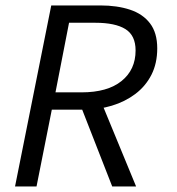

<svg xmlns="http://www.w3.org/2000/svg" viewBox="-20 -676 640 696"><path d="M34.5 0 165.8 -656.3H343.5Q404.7 -656.3 451.2 -640.9Q497.8 -625.5 523.9 -591.2Q550 -557 550 -500.7Q550 -446.4 529 -405Q507.9 -363.6 470.7 -335.5Q433.5 -307.4 385.4 -292.9Q337.4 -278.4 284 -278.4H167.8L112.4 0ZM181.1 -341.2H275.5Q369.6 -341.2 420.5 -382.2Q471.5 -423.2 471.5 -493.2Q471.5 -547.5 434.7 -570.5Q397.9 -593.5 325.1 -593.5H230.3ZM273.5 -289.9 340.5 -322.2 473.4 0H386.8Z"/></svg>

Font: SourceCodeVF
Style: Italic
Weight: 200
Italic angle: -11°
Monospace: yes
Designer: Paul D. Hunt, Teo Tuominen
Foundry: Adobe
Version: Version 1.026;hotconv 1.1.0;makeotfexe 2.6.0